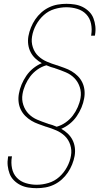

<svg xmlns="http://www.w3.org/2000/svg" viewBox="-20 -843 540 1006"><path d="M172 143Q150 143 128 139.5Q106 136 87 126.5Q68 117 53 102Q38 87 30.5 67.5Q23 48 20.5 26Q18 4 22 -19L23 -24H43L42 -20Q37 10 43 39Q49 68 68 88Q87 108 115 116.5Q143 125 172 125Q203 125 234.5 115.5Q266 106 290.5 84Q315 62 331 32.5Q347 3 352 -28Q357 -57 348 -84.5Q339 -112 319.5 -130.5Q300 -149 274.5 -160Q249 -171 222 -179H221Q202 -186 182 -193Q162 -200 144.5 -210.5Q127 -221 112.5 -235.5Q98 -250 89 -268.5Q80 -287 77.5 -308.5Q75 -330 79 -352Q83 -376 93 -400Q103 -424 118 -446Q133 -468 154 -485Q175 -502 199 -512Q181 -522 165.5 -536.5Q150 -551 140.5 -569.5Q131 -588 128 -609.5Q125 -631 129 -654Q133 -676 142 -698.5Q151 -721 164.5 -741Q178 -761 196.5 -777.5Q215 -794 237 -804.5Q259 -815 282 -819Q305 -823 328 -823Q350 -823 372 -819.5Q394 -816 413 -806.5Q432 -797 447 -782Q462 -767 469.5 -747.5Q477 -728 479.5 -706Q482 -684 478 -661L477 -656H457L458 -660Q463 -690 457 -719Q451 -748 432 -768Q413 -788 385 -796.5Q357 -805 328 -805Q297 -805 265.5 -795.5Q234 -786 209.5 -764Q185 -742 169 -712.5Q153 -683 148 -652Q143 -623 152 -595.5Q161 -568 180.5 -549.5Q200 -531 225.5 -520Q251 -509 278 -501H279Q298 -494 318 -487Q338 -480 355.5 -469.5Q373 -459 387.5 -444.5Q402 -430 411 -411.5Q420 -393 422.5 -371.5Q425 -350 421 -328Q417 -304 407 -280Q397 -256 382 -234Q367 -212 346 -195Q325 -178 301 -168Q319 -158 334.5 -143.5Q350 -129 359.5 -110.5Q369 -92 372 -70.5Q375 -49 371 -26Q367 -4 358 18.5Q349 41 335.5 61Q322 81 303.5 97.5Q285 114 263 124.5Q241 135 218 139Q195 143 172 143ZM277 -179Q302 -186 324 -201.5Q346 -217 361.5 -237.5Q377 -258 387.5 -282Q398 -306 402 -330Q407 -359 398 -386.5Q389 -414 370 -433.5Q351 -453 325 -464Q299 -475 272 -484H270V-485Q258 -488 246 -492Q234 -496 223 -501Q198 -494 176 -478.5Q154 -463 138.5 -442.5Q123 -422 112.5 -398Q102 -374 98 -350Q93 -321 102 -293.5Q111 -266 130 -246.5Q149 -227 175 -216Q201 -205 228 -196H230V-195Q242 -192 254 -188Q266 -184 277 -179Z"/></svg>

Font: Iosevka Curly Slab Thin
Style: Italic
Weight: 100
Italic angle: -9°
Monospace: yes
Designer: Belleve Invis
Foundry: Belleve Invis
Version: Version 22.1.2; ttfautohint (v1.8.4)